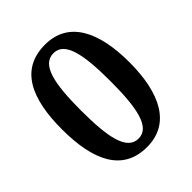

<svg xmlns="http://www.w3.org/2000/svg" viewBox="-205 -844 974 974"><g transform="rotate(-45 281.5 -357.0)"><path d="M282 10C450 10 523 -137 523 -358C523 -580 450 -724 283 -724C106 -724 40 -580 40 -359C40 -137 106 10 282 10ZM282 -51C199 -51 176 -164 176 -358C176 -552 199 -663 283 -663C364 -663 387 -552 387 -358C387 -164 364 -51 282 -51Z"/></g></svg>

Font: Noto Serif Lao SemiBold
Style: Regular
Weight: 600
Designer: Monotype Design Team
Foundry: Monotype Imaging Inc.
Version: Version 2.003